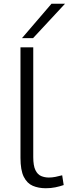

<svg xmlns="http://www.w3.org/2000/svg" viewBox="-20 -992 366 1022"><path d="M157 -740V-156Q157 -110 168.5 -86.5Q180 -63 199 -55Q218 -47 240 -47Q257 -47 275 -50.5Q293 -54 311 -59L319 -7Q299 0 275 5Q251 10 224 10Q185 10 154.5 -3Q124 -16 106.5 -51Q89 -86 89 -152V-740ZM97 -789 254 -972H326L156 -789Z"/></svg>

Font: Georama Extended Light
Style: Regular
Weight: 300
Width: 7
Designer: Jean-Baptiste Levee
Foundry: Production Type
Version: Version 1.000